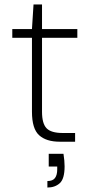

<svg xmlns="http://www.w3.org/2000/svg" viewBox="-20 -634 402 859"><path d="M247 0Q187 0 155 -29Q123 -58 123 -134V-465H35V-504H123L130 -614H168V-504H326V-465H168V-134Q168 -81 188.5 -60Q209 -39 260 -39H316V0ZM192 205V176Q216 176 226 162.5Q236 149 236 124V111H198V54H264Q269 86 269 110Q269 166 247.5 185.5Q226 205 192 205Z"/></svg>

Font: DM Sans ExtraLight
Style: Regular
Weight: 200
Designer: Colophon Foundry, Jonny Pinhorn
Foundry: Colophon Foundry
Version: Version 4.004; ttfautohint (v1.8.4.7-5d5b)